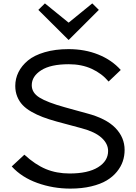

<svg xmlns="http://www.w3.org/2000/svg" viewBox="-20 -1112 811 1142"><path d="M721.2 -220.2Q721.2 -185.1 710.4 -152.8Q699.7 -120.6 675.3 -90.6Q650.9 -60.5 614.3 -38.6Q577.6 -16.6 522.2 -3.4Q466.8 9.8 397.9 9.8Q295.9 9.8 202.4 -23.7Q108.9 -57.1 49.8 -122.1L125 -191.9Q189.5 -132.8 252.9 -106.4Q316.4 -80.1 394 -80.1Q503.4 -80.1 563.2 -117.2Q623 -154.3 623 -213.9Q623 -257.3 584 -292.7Q544.9 -328.1 465.8 -349.1Q457 -351.6 391.6 -369.1Q326.2 -386.7 316.9 -389.2Q269.5 -402.3 234.1 -415.8Q198.7 -429.2 166.7 -447.5Q134.8 -465.8 114.5 -487.3Q94.2 -508.8 82.5 -537.6Q70.8 -566.4 70.8 -601.1Q70.8 -644 89.8 -682.6Q108.9 -721.2 146.2 -752.2Q183.6 -783.2 246.1 -801.5Q308.6 -819.8 388.2 -819.8Q484.9 -819.8 565.2 -787.4Q645.5 -754.9 698.2 -695.8L626 -627Q585.9 -674.8 525.9 -702.4Q465.8 -730 389.2 -730Q281.2 -730 225.1 -694.1Q168.9 -658.2 168.9 -605Q168.9 -560.5 214.4 -532Q259.8 -503.4 365.2 -474.1Q370.1 -472.7 427.5 -456.8Q484.9 -440.9 496.1 -438Q611.3 -407.7 666.3 -351.1Q721.2 -294.4 721.2 -220.2ZM528.8 -1091.8 567.9 -1053.2 389.2 -875H387.2L208 -1053.2L247.1 -1091.8L387.2 -978H389.2Z"/></svg>

Font: Sinkin Sans 400 Regular
Style: Regular
Weight: 400
Designer: Keith Bates
Foundry: K-Type
Version: Sinkin Sans (version 1.0)  by Keith Bates   •   © 2014   www